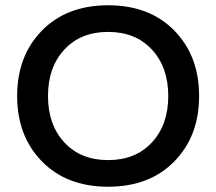

<svg xmlns="http://www.w3.org/2000/svg" viewBox="-20 -698 820 728"><path d="M641 -86Q547 10 390 10Q233 10 139 -86Q45 -182 45 -334Q45 -486 139 -582Q233 -678 390 -678Q547 -678 641 -582Q735 -486 735 -334Q735 -182 641 -86ZM224 -158Q286 -91 390 -91Q494 -91 556 -158Q618 -225 618 -334Q618 -443 556 -510Q494 -577 390 -577Q286 -577 224 -510Q162 -443 162 -334Q162 -225 224 -158Z"/></svg>

Font: Celebes SemiBold
Style: Regular
Weight: 600
Designer: Anugrah Pasau
Foundry: Lafontype
Version: Version 1.000